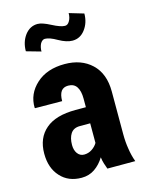

<svg xmlns="http://www.w3.org/2000/svg" viewBox="-118 -841 696 922"><g transform="rotate(-15 230.5 -380.0)"><path d="M301.8 0Q296.9 -12.7 292 -28.3Q287.1 -43.9 285.2 -60.5Q265.6 -28.3 237.3 -8.8Q209 10.7 171.9 10.7Q106.4 10.7 67.4 -32.2Q27.3 -75.2 27.3 -147.5Q27.3 -225.6 78.1 -268.6Q127.9 -311.5 226.6 -311.5Q244.1 -311.5 278.3 -311.5Q278.3 -322.3 278.3 -354.5Q278.3 -392.6 264.6 -413.1Q251 -433.6 222.7 -433.6Q199.2 -433.6 187.5 -418Q175.8 -401.4 175.8 -369.1Q131.8 -369.1 42 -370.1Q42 -370.1 40 -372.1Q38.1 -441.4 91.8 -490.2Q144.5 -538.1 232.4 -538.1Q315.4 -538.1 366.2 -490.2Q418 -441.4 418 -352.5Q418 -281.2 418 -139.6Q418 -100.6 423.8 -66.4Q428.7 -32.2 440.4 0Q394.5 0 301.8 0ZM211.9 -93.8Q233.4 -93.8 251 -105.5Q268.6 -117.2 278.3 -133.8Q278.3 -167 278.3 -231.4Q265.6 -231.4 226.6 -231.4Q195.3 -231.4 180.7 -209Q167 -187.5 167 -153.3Q167 -127.9 178.7 -111.3Q191.4 -93.8 211.9 -93.8ZM387.7 -748Q387.7 -702.1 362.3 -668.9Q337.9 -636.7 299.8 -636.7Q270.5 -636.7 232.4 -658.2Q195.3 -679.7 172.9 -679.7Q160.2 -679.7 150.4 -664.1Q141.6 -647.5 141.6 -625Q117.2 -631.8 69.3 -645.5Q69.3 -691.4 93.8 -724.6Q119.1 -757.8 157.2 -757.8Q179.7 -757.8 220.7 -736.3Q261.7 -714.8 283.2 -714.8Q296.9 -714.8 305.7 -730.5Q315.4 -746.1 315.4 -769.5Q339.8 -762.7 387.7 -748Z"/></g></svg>

Font: Noto Sans Hebrew DECATHLON 
Style: Bold
Weight: 400
Designer: Monotype Design Team
Version: Version 2.000;GOOG;noto-fonts:20170220:a8a215d2e889